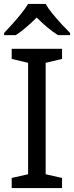

<svg xmlns="http://www.w3.org/2000/svg" viewBox="-20 -964 379 984"><path d="M298 0H40V-52L124 -71V-642L40 -662V-714H298V-662L214 -642V-71L298 -52ZM214 -944Q226 -922 248.5 -894.5Q271 -867 295.5 -840.5Q320 -814 339 -795V-784H277Q251 -800 223 -823.5Q195 -847 168 -874Q141 -847 114 -824Q87 -801 61 -784H1V-795Q20 -815 43.5 -841Q67 -867 89 -894.5Q111 -922 124 -944Z"/></svg>

Font: Noto Sans Historical
Style: Regular
Weight: 400
Designer: Monotype Design Team
Foundry: Monotype Imaging Inc.
Version: Version 2.013; ttfautohint (v1.8.4.7-5d5b)